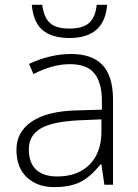

<svg xmlns="http://www.w3.org/2000/svg" viewBox="-20 -763 570 793"><path d="M215.8 -34.2Q300.8 -34.2 349.6 -83Q398.4 -131.8 398.9 -217.8V-270L306.2 -266.1Q194.3 -260.7 146.5 -231.4Q98.6 -202.1 99.1 -145.5Q99.6 -88.9 129.9 -61.5Q160.2 -34.2 215.8 -34.2ZM299.8 -307.1 400.9 -310.1V-345.2Q400.9 -420.9 370.1 -459.5Q339.8 -498 268.6 -498Q197.3 -498 118.2 -457L100.1 -499Q187.5 -540 273.9 -540Q360.4 -540 403.3 -494.6Q446.3 -449.2 446.8 -353V0H411.1L398.9 -84H395Q354.5 -33.2 312.5 -11.7Q270.5 9.8 202.6 9.8Q134.8 9.8 91.3 -30.3Q47.9 -70.3 47.9 -144.5Q47.9 -218.8 112.3 -261.7Q176.8 -304.7 299.8 -307.1ZM266.6 -606Q193.8 -606.4 155.8 -638.7Q117.7 -670.9 111.3 -743.2H154.3Q161.6 -689.5 187.5 -667Q213.9 -644.5 267.6 -645Q321.3 -645 347.7 -668Q374 -690.9 379.4 -743.2H422.4Q412.1 -606 266.6 -606Z"/></svg>

Font: OpenSans-Light
Style: Regular
Weight: 300
Foundry: Ascender Corporation
Version: Version 1.10